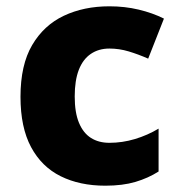

<svg xmlns="http://www.w3.org/2000/svg" viewBox="-20 -579 567 609"><path d="M314 10Q233 10 172.5 -20Q112 -50 78.5 -112.5Q45 -175 45 -272Q45 -373 82 -436Q119 -499 182.5 -529Q246 -559 327 -559Q376 -559 420 -548.5Q464 -538 500 -520L450 -393Q418 -407 388 -416Q358 -425 327 -425Q293 -425 268 -408Q243 -391 230 -357.5Q217 -324 217 -273Q217 -222 230.5 -189.5Q244 -157 268.5 -141.5Q293 -126 327 -126Q368 -126 408 -138Q448 -150 483 -171V-35Q450 -14 409.5 -2Q369 10 314 10Z"/></svg>

Font: Noto Sans Symbols ExtraBold
Style: Regular
Weight: 800
Version: Version 2.002